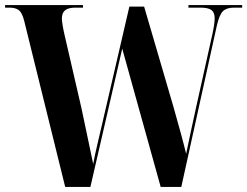

<svg xmlns="http://www.w3.org/2000/svg" viewBox="-20 -734 971 754"><path d="M75 -652Q67 -684 54 -694Q41 -704 18 -704H0V-714H306V-704H276Q248 -704 235.5 -693.5Q223 -683 223 -661Q223 -653 226 -634.5Q229 -616 233 -599L299 -313Q310 -262 322.5 -202Q335 -142 346 -90Q353 -128 362.5 -167.5Q372 -207 382 -251L488 -708H546L661 -315Q675 -266 688.5 -216.5Q702 -167 711 -130Q719 -169 729 -215.5Q739 -262 750 -312L815 -604Q819 -623 821 -637.5Q823 -652 823 -662Q823 -685 810.5 -694.5Q798 -704 767 -704H720V-714H931V-704H898Q870 -704 855.5 -690Q841 -676 831 -631L692 0H611L460 -543L335 0H236Z"/></svg>

Font: Noto Serif Display Condensed
Style: Bold
Weight: 700
Width: 3
Designer: Monotype Design Team
Foundry: Monotype Imaging Inc.
Version: Version 2.009